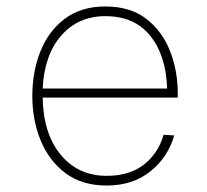

<svg xmlns="http://www.w3.org/2000/svg" viewBox="-20 -562 640 594"><path d="M310 12Q234 12 183 -26Q132 -64 106 -127Q80 -190 80 -265Q80 -340 105 -403Q130 -466 180.5 -504Q231 -542 306 -542Q382 -542 431.5 -504.5Q481 -467 505.5 -405.5Q530 -344 530 -272V-260H112Q114 -148 168 -83Q222 -18 310 -18Q381 -18 425.5 -53Q470 -88 486 -145L519 -143Q500 -76 445.5 -32Q391 12 310 12ZM112 -288H497Q494 -390 445 -451Q396 -512 306 -512Q222 -512 169.5 -452Q117 -392 112 -288Z"/></svg>

Font: Geist Mono Thin
Style: Regular
Weight: 100
Monospace: yes
Designer: Basement.studio, Andrés Briganti, Mateo Zaragoza
Foundry: Basement.studio, Vercel, Andrés Briganti, Guido Ferreyra, Mateo Zaragoza
Version: Version 1.500; ttfautohint (v1.8.4.7-5d5b)